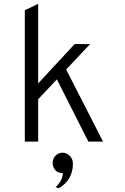

<svg xmlns="http://www.w3.org/2000/svg" viewBox="-20 -742 656 1006"><path d="M110 0V-688L180 -722V0ZM179 -221V-304L371 -511H452ZM443 0 272 -338 321 -389 520 0ZM289 244 271 239Q278 233.5 292.5 214.2Q307 195 310 165Q281.5 165 268.8 148.5Q256 132 256 111Q256 87 272.2 72.5Q288.5 58 308 58Q328.5 58 345.2 74Q362 90 362 117Q362 156.5 344.2 189Q326.5 221.5 289 244Z"/></svg>

Font: Overpass Mono Light
Style: Regular
Weight: 300
Monospace: yes
Designer: Delve Withrington, Dave Bailey
Foundry: Delve Fonts LLC
Version: Version 4.000